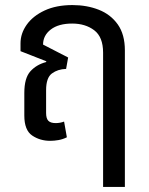

<svg xmlns="http://www.w3.org/2000/svg" viewBox="-20 -547 588 758"><path d="M178 9Q138 9 107 -12Q76 -33 76 -91V-180Q76 -239 100 -265.5Q124 -292 162 -302L163 -305L61 -345V-376Q61 -415 85.5 -449.5Q110 -484 156 -505.5Q202 -527 266 -527Q323 -527 370 -508.5Q417 -490 445 -450.5Q473 -411 473 -348V191H387V-339Q387 -401 352 -427.5Q317 -454 265 -454Q211 -454 180.5 -430.5Q150 -407 150 -371L249 -320L241 -275Q208 -274 185 -257Q162 -240 162 -191V-101Q162 -79 171 -70Q180 -61 200 -61Q217 -61 233 -67L244 -5Q228 3 211 6Q194 9 178 9Z"/></svg>

Font: Noto Sans Thai UI SemCond
Style: Regular
Weight: 400
Width: 4
Designer: Monotype Design Team
Foundry: Monotype Imaging Inc.
Version: Version 2.000